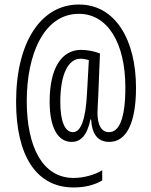

<svg xmlns="http://www.w3.org/2000/svg" viewBox="-20 -739 667 847"><path d="M580 -352C580 -564 488 -719 329 -719C163 -720 51 -556 51 -290C51 -55 138 88 305 88C355 88 397 77 431 57V12C401 31 351 46 305 46C166 46 98 -94 98 -293C98 -500 174 -678 328 -678C454 -678 533 -551 533 -353C533 -214 505 -156 461 -156C428 -156 410 -186 410 -242C410 -257 412 -286 413 -306L421 -503C399 -512 367 -519 338 -519C252 -519 199 -439 199 -291C199 -174 236 -113 296 -113C336 -113 364 -141 379 -212H382C385 -151 409 -113 462 -113C538 -113 580 -197 580 -352ZM246 -290C246 -413 282 -480 335 -480C349 -480 361 -477 372 -474L364 -331C358 -206 335 -156 302 -156C266 -156 246 -204 246 -290Z"/></svg>

Font: Noto Sans Devanagari UI ExtraCondensed Light
Style: Regular
Weight: 300
Width: 2
Designer: Jelle Bosma - Monotype Design Team
Foundry: Monotype Imaging Inc.
Version: Version 2.004